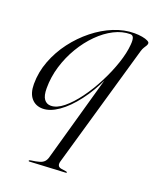

<svg xmlns="http://www.w3.org/2000/svg" viewBox="-130 -515 680 837"><g transform="rotate(20 210.0 -96.5)"><path d="M299.5 -215 301.5 -212.5Q271 -145.5 233 -95.8Q195 -46 156.2 -19Q117.5 8 83.5 8Q50.5 8 31 -14.8Q11.5 -37.5 11.5 -80.5Q11.5 -135.5 31.5 -188Q51.5 -240.5 85.5 -285.5Q119.5 -330.5 162.8 -365Q206 -399.5 253.8 -418.8Q301.5 -438 347.5 -438Q368 -438 384.5 -435Q401 -432 410.2 -427.2Q419.5 -422.5 419.5 -417Q419.5 -411 416 -405.5Q412.5 -400 407.8 -392.5Q403 -385 399.5 -373L235.5 197.5Q232 210 235.5 217.2Q239 224.5 250 226.5L273.5 230Q275.5 230.5 277 231.2Q278.5 232 278.5 233.5Q278.5 234 277.2 235Q276 236 273 236L110.5 244.5Q107.5 245 106 244.2Q104.5 243.5 104.5 242Q104.5 241 106 239.8Q107.5 238.5 113.5 237.5Q137 234.5 151.2 230.2Q165.5 226 173.2 217.5Q181 209 184.5 194.5ZM70 -82Q70 -47 81.5 -31.5Q93 -16 112.5 -16Q140 -16 171 -41.2Q202 -66.5 232.5 -108Q263 -149.5 288.2 -198.8Q313.5 -248 330 -297Q346.5 -346 349.5 -385Q351.5 -407 347.5 -417.5Q343.5 -428 332.5 -428Q295.5 -428 258 -409Q220.5 -390 186.8 -356.2Q153 -322.5 126.8 -278.5Q100.5 -234.5 85.2 -184.2Q70 -134 70 -82Z"/></g></svg>

Font: Fraunces 120pt Light
Style: Italic
Weight: 300
Italic angle: -16°
Version: Version 1.000;[b76b70a41]